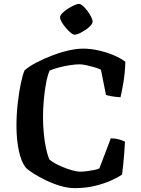

<svg xmlns="http://www.w3.org/2000/svg" viewBox="-20 -971 726 991"><path d="M366 0Q330 0 290 -12Q250 -24 213.5 -42Q177 -60 150 -77.5Q123 -95 113 -106Q90 -134 77.5 -192Q65 -250 65 -321Q65 -380 71.5 -437.5Q78 -495 87.5 -540.5Q97 -586 107 -608Q131 -629 168.5 -648.5Q206 -668 249 -684.5Q292 -701 334 -710.5Q376 -720 409 -720Q448 -720 490 -710.5Q532 -701 568 -685.5Q604 -670 627 -652Q625 -591 616.5 -542.5Q608 -494 602 -469Q572 -471 554 -474.5Q536 -478 527 -481L501 -611Q488 -618 467 -624Q446 -630 425.5 -634.5Q405 -639 391 -639Q370 -639 340.5 -634.5Q311 -630 283 -622.5Q255 -615 236 -607Q225 -581 217.5 -540.5Q210 -500 206 -454Q202 -408 202 -367Q202 -325 206 -282.5Q210 -240 217.5 -205.5Q225 -171 234 -149Q242 -141 260.5 -130Q279 -119 303.5 -109Q328 -99 352 -92Q376 -85 395 -85Q409 -85 428 -87.5Q447 -90 465.5 -93.5Q484 -97 493 -102L552 -257Q574 -257 594 -251.5Q614 -246 625 -240Q624 -214 621.5 -182.5Q619 -151 616 -121.5Q613 -92 610 -70Q592 -57 556 -40.5Q520 -24 471.5 -12Q423 0 366 0ZM365 -792Q357 -792 344.5 -802.5Q332 -813 319.5 -827.5Q307 -842 298.5 -857Q290 -872 290 -882Q290 -891 301.5 -903Q313 -915 329.5 -925.5Q346 -936 362 -943.5Q378 -951 388 -951Q396 -951 408 -940.5Q420 -930 431.5 -914.5Q443 -899 450.5 -884Q458 -869 458 -859Q458 -851 448 -839.5Q438 -828 422.5 -817.5Q407 -807 391.5 -799.5Q376 -792 365 -792Z"/></svg>

Font: Texturina Medium 12pt SemiBold
Style: Regular
Weight: 600
Version: Version 1.002